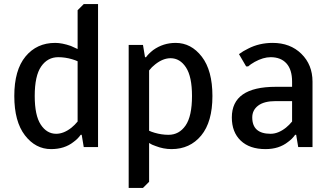

<svg xmlns="http://www.w3.org/2000/svg" viewBox="-20 -720 1620 940"><path d="M230 10Q154 10 102 -57.5Q50 -125 50 -250Q50 -377 105 -443.5Q160 -510 250 -510Q284 -510 327 -495L360 -480V-670L390 -700H460V0H390L380 -60H375Q361 -40 340 -25Q296 10 230 10ZM255 -65Q292 -65 330 -95Q346 -108 360 -125V-420Q350 -425 333 -430Q299 -440 265 -440Q213 -440 181.5 -394.5Q150 -349 150 -250Q150 -155 179.5 -110Q209 -65 255 -65Z M610 200V-500H680L690 -440H695Q706 -456 730 -475Q779 -510 840 -510Q916 -510 968 -442.5Q1020 -375 1020 -250Q1020 -123 965 -56.5Q910 10 820 10Q780 10 742 -5Q723 -11 710 -20V170L680 200ZM805 -60Q857 -60 888.5 -105.5Q920 -151 920 -250Q920 -345 890.5 -390Q861 -435 815 -435Q778 -435 740 -405Q723 -392 710 -375V-80Q720 -75 737 -70Q771 -60 805 -60Z M1280 10Q1202 10 1158.5 -31.5Q1115 -73 1115 -145Q1115 -295 1330 -295H1410V-320Q1410 -379 1382.5 -409.5Q1355 -440 1305 -440Q1269 -440 1227 -417Q1206 -405 1195 -395H1185L1150 -455Q1170 -470 1195 -482Q1249 -510 1315 -510Q1401 -510 1455.5 -456.5Q1510 -403 1510 -320V0H1440L1430 -60H1425Q1411 -40 1390 -25Q1346 10 1280 10ZM1305 -65Q1342 -65 1380 -95Q1396 -108 1410 -125V-225H1330Q1273 -225 1244 -203Q1215 -181 1215 -145Q1215 -65 1305 -65Z"/></svg>

Font: Scada
Style: Regular
Weight: 400
Designer: Jovanny Lemonad
Foundry: Jovanny Lemonad
Version: Version 4.100;PS 004.100;hotconv 1.0.88;makeotf.lib2.5.64775